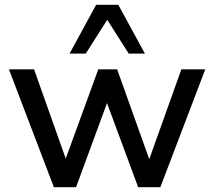

<svg xmlns="http://www.w3.org/2000/svg" viewBox="-20 -775 886 795"><path d="M203 0 17 -488H121L264 -85H240L387 -488H465L609 -85H587L731 -488H830L644 0H552L398 -416H448L295 0ZM268 -553 378 -755H470L580 -553H513L424 -693L335 -553Z"/></svg>

Font: Nunito Sans 12pt SemiBold
Style: Regular
Weight: 600
Designer: Vernon Adams
Foundry: Vernon Adams
Version: Version 3.101;gftools[0.9.27]